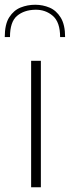

<svg xmlns="http://www.w3.org/2000/svg" viewBox="-45 -788 294 808"><path d="M86 0V-532H127V0ZM103 -768Q135 -768 163.5 -756Q192 -744 210.5 -714Q229 -684 229 -632H208Q208 -695 177 -721.5Q146 -748 103 -747Q56 -746 26.5 -721Q-3 -696 -3 -632H-25Q-25 -686 -6 -715.5Q13 -745 42 -756.5Q71 -768 103 -768Z"/></svg>

Font: Exo Thin ExtraLight
Style: Regular
Weight: 250
Version: Version 2.000